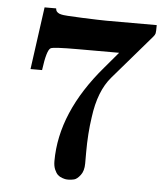

<svg xmlns="http://www.w3.org/2000/svg" viewBox="-51 -721 676 778"><g transform="rotate(5 287.5 -332.5)"><path d="M64 -422 99 -676H146Q147 -669 148.5 -666Q150 -663 155 -659Q160 -655 170 -653Q179 -650 254.5 -647Q330 -644 354 -644H558Q558 -617 556.5 -610.5Q555 -604 548 -596L393 -416Q342 -357 328 -249Q318 -182 318 -106V-60Q318 -30 304.5 -12.5Q291 5 279 8Q267 11 255 11Q251 11 246 10.5Q241 10 230.5 6.5Q220 3 212.5 -4Q205 -11 199 -25Q193 -39 193 -59Q193 -258 361 -454L416 -519H247Q149 -519 138 -513Q122 -505 111 -422Z"/></g></svg>

Font: CMU Serif
Style: Bold
Weight: 700
Version: Version 0.7.0